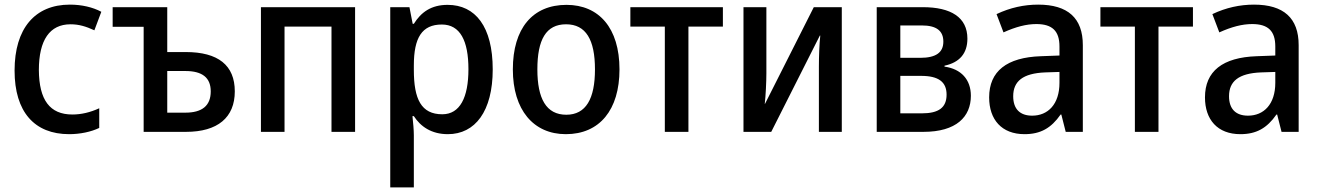

<svg xmlns="http://www.w3.org/2000/svg" viewBox="-20 -570 5705 830"><path d="M279 10C326 10 374 0 409 -17V-102C370 -84 331 -75 293 -75C195 -75 149 -138 148 -267C148 -397 195 -465 285 -465C321 -465 351 -456 388 -439L418 -519C381 -539 333 -550 282 -550C131 -550 43 -447 43 -265C43 -86 129 10 279 10Z M601 0H784C921 0 995 -62 995 -175C995 -288 923 -345 783 -345H703V-539H467V-454H601ZM703 -83V-263H781C855 -263 891 -234 891 -175C891 -113 854 -83 781 -83Z M1108 0H1210V-455H1413V0H1515V-539H1108Z M1667 240H1769V15C1769 -8 1766 -41 1763 -68H1769C1798 -23 1845 10 1916 10C2034 10 2110 -89 2110 -270C2110 -455 2035 -549 1915 -549C1844 -549 1800 -517 1769 -467H1764L1750 -539H1667ZM1892 -76C1801 -76 1769 -141 1769 -268V-287C1769 -407 1804 -464 1890 -464C1969 -464 2005 -394 2005 -271C2005 -148 1968 -76 1892 -76Z M2426 10C2572 10 2658 -95 2658 -270C2658 -449 2569 -549 2429 -549C2282 -549 2197 -447 2197 -270C2197 -95 2286 10 2426 10ZM2428 -74C2341 -74 2303 -144 2303 -270C2303 -398 2340 -465 2427 -465C2513 -465 2552 -398 2552 -270C2552 -143 2513 -74 2428 -74Z M2854 0H2956V-455H3105V-539H2705V-455H2854Z M3194 0H3314L3524 -416H3526C3522 -382 3520 -323 3520 -282V0H3619V-539H3498L3287 -121H3286C3290 -156 3293 -216 3293 -253V-539H3194Z M3770 0H3972C4114 0 4177 -65 4177 -156C4177 -226 4135 -272 4063 -282V-286C4129 -300 4162 -340 4162 -403C4162 -495 4091 -539 3969 -539H3770ZM3872 -320V-460H3965C4028 -460 4058 -437 4058 -390C4058 -343 4026 -320 3958 -320ZM3872 -80V-242H3962C4037 -242 4072 -216 4072 -161C4072 -105 4038 -80 3965 -80Z M4409 10C4478 10 4524 -16 4565 -75H4568L4587 0H4661V-375C4661 -492 4596 -550 4468 -550C4407 -550 4347 -537 4288 -509L4318 -430C4371 -454 4417 -466 4460 -466C4529 -466 4560 -436 4560 -369V-330L4480 -327C4332 -322 4256 -262 4256 -149C4256 -53 4310 10 4409 10ZM4442 -70C4390 -70 4360 -98 4360 -154C4360 -219 4402 -253 4498 -257L4560 -259V-212C4560 -119 4510 -70 4442 -70Z M4886 0H4988V-455H5137V-539H4737V-455H4886Z M5342 10C5411 10 5457 -16 5498 -75H5501L5520 0H5594V-375C5594 -492 5529 -550 5401 -550C5340 -550 5280 -537 5221 -509L5251 -430C5304 -454 5350 -466 5393 -466C5462 -466 5493 -436 5493 -369V-330L5413 -327C5265 -322 5189 -262 5189 -149C5189 -53 5243 10 5342 10ZM5375 -70C5323 -70 5293 -98 5293 -154C5293 -219 5335 -253 5431 -257L5493 -259V-212C5493 -119 5443 -70 5375 -70Z"/></svg>

Font: Noto Sans SemiCondensed Medium
Style: Regular
Weight: 500
Width: 4
Designer: Monotype Design Team
Foundry: Monotype Imaging Inc.
Version: Version 2.013